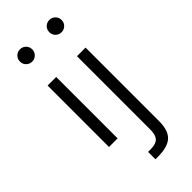

<svg xmlns="http://www.w3.org/2000/svg" viewBox="-311 -813 1105 1105"><g transform="rotate(-45 241.5 -260.5)"><path d="M157 -500V0H87V-500ZM172 -710Q172 -689 157.5 -674.5Q143 -660 122 -660Q101 -660 86.5 -674.5Q72 -689 72 -710Q72 -731 86.5 -745.5Q101 -760 122 -760Q143 -760 157.5 -745.5Q172 -731 172 -710ZM226 179H246Q289 179 307.5 160.5Q326 142 326 99V-500H396V99Q396 174 361 206.5Q326 239 246 239H226ZM311 -710Q311 -731 325.5 -745.5Q340 -760 361 -760Q382 -760 396.5 -745.5Q411 -731 411 -710Q411 -689 396.5 -674.5Q382 -660 361 -660Q340 -660 325.5 -674.5Q311 -689 311 -710Z"/></g></svg>

Font: Goli Light
Style: Regular
Weight: 300
Designer: jaikishan Patel
Foundry: MagicType
Version: Version 1.000